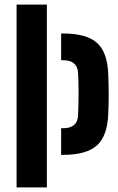

<svg xmlns="http://www.w3.org/2000/svg" viewBox="-20 -820 518 840"><path d="M52.5 0V-800H185V0ZM247.5 -142.5V-259H256Q318.5 -259 321.5 -314Q323.5 -357.5 323.8 -407.8Q324 -458 321.5 -501.5Q318.5 -556.5 256 -556.5H247.5V-673.5H256Q359 -673.5 404.8 -632Q450.5 -590.5 453.5 -495Q455.5 -446.5 455.5 -406.2Q455.5 -366 453.5 -321Q450 -225.5 404.2 -184Q358.5 -142.5 256 -142.5Z"/></svg>

Font: Big Shoulders Stencil Text ExtraBold
Style: Regular
Weight: 800
Designer: Patric King
Foundry: XO Type Co
Version: Version 1.000